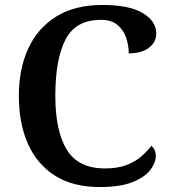

<svg xmlns="http://www.w3.org/2000/svg" viewBox="-20 -744 688 774"><path d="M382 10Q274 10 201.5 -36Q129 -82 92.5 -164.5Q56 -247 56 -358Q56 -466 94 -548.5Q132 -631 207 -677.5Q282 -724 392 -724Q502 -724 556 -691Q610 -658 610 -609Q610 -574 580.5 -551.5Q551 -529 499 -529Q499 -561 488.5 -592Q478 -623 453.5 -643.5Q429 -664 387 -664Q285 -664 244 -584.5Q203 -505 203 -358Q203 -217 249 -141Q295 -65 403 -65Q454 -65 489.5 -78.5Q525 -92 549 -113Q573 -134 590 -156Q608 -143 608 -115Q608 -88 586 -59Q564 -30 514.5 -10Q465 10 382 10Z"/></svg>

Font: Noto Serif Myanmar SemiBold
Style: Regular
Weight: 600
Designer: Ben Mitchell and the Monotype Design Team
Foundry: Monotype Imaging Inc.
Version: Version 2.106; ttfautohint (v1.8.4.7-5d5b)